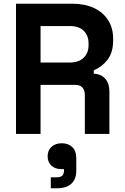

<svg xmlns="http://www.w3.org/2000/svg" viewBox="-20 -720 672 1032"><path d="M198 0H66V-700H370Q436 -700 485 -677Q534 -654 561 -612Q588 -570 588 -513V-501Q588 -438 558 -399Q528 -360 484 -342V-324Q524 -322 546 -296.5Q568 -271 568 -229V0H436V-210Q436 -234 423.5 -249Q411 -264 382 -264H198ZM198 -580V-384H356Q403 -384 429.5 -409.5Q456 -435 456 -477V-487Q456 -529 430 -554.5Q404 -580 356 -580ZM286 292H253V233H283Q306 233 315 224Q324 215 324 195V189H311Q276 189 256 170Q236 151 236 120Q236 88 257 69Q278 50 312 50Q347 50 368.5 70.5Q390 91 390 130V198Q390 243 363.5 267.5Q337 292 286 292Z"/></svg>

Font: Space Grotesk Variable Light
Style: Regular
Weight: 300
Designer: Florian Karsten
Foundry: Florian Karsten
Version: Version 2.000